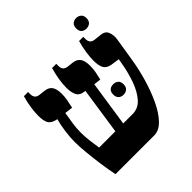

<svg xmlns="http://www.w3.org/2000/svg" viewBox="-198 -891 1036 1036"><g transform="rotate(-45 319.5 -373.0)"><path d="M96 0Q87 -44 79.5 -97Q72 -150 67.5 -198.5Q63 -247 63 -277Q63 -311 68.5 -353.5Q74 -396 84 -432L78 -433Q46 -440 35 -459Q24 -478 24 -518Q24 -543 28.5 -576Q33 -609 44 -647H76V-631Q76 -597 107 -593L141 -589Q172 -586 185 -567Q198 -548 198 -511Q198 -486 193.5 -465Q189 -444 184 -419L138 -425Q133 -395 127.5 -360Q122 -325 122 -290Q122 -262 126 -228Q130 -194 135 -164H259L299 -433H294Q260 -437 249 -459.5Q238 -482 238 -517Q238 -543 243 -576Q248 -609 259 -647H291V-631Q291 -597 322 -593L356 -589Q386 -586 399.5 -567.5Q413 -549 413 -511Q413 -486 409 -465Q405 -444 399 -419L358 -424L319 -164H391Q434 -164 464 -198Q494 -232 513 -285.5Q532 -339 542 -397L547 -426L499 -433Q468 -438 456.5 -458Q445 -478 445 -517Q445 -542 449.5 -574.5Q454 -607 465 -647H497V-631Q497 -597 528 -593L571 -588Q603 -585 612 -560.5Q621 -536 617 -509L596 -378Q586 -314 567 -248Q548 -182 521.5 -125.5Q495 -69 462 -34.5Q429 0 392 0ZM391 -312Q391 -333 402 -342.5Q413 -352 430 -352Q447 -352 458.5 -342.5Q470 -333 470 -312Q470 -292 458.5 -282Q447 -272 430 -272Q413 -272 402 -282Q391 -292 391 -312ZM541 -666Q524 -666 513 -675.5Q502 -685 502 -706Q502 -726 513 -736Q524 -746 541 -746Q558 -746 569.5 -736Q581 -726 581 -706Q581 -686 569.5 -676Q558 -666 541 -666Z"/></g></svg>

Font: Noto Serif Hebrew Condensed ExtraBold
Style: Regular
Weight: 800
Width: 3
Designer: Monotype Design Team
Foundry: Monotype Imaging Inc.
Version: Version 2.004; ttfautohint (v1.8.4.7-5d5b)